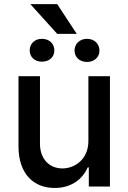

<svg xmlns="http://www.w3.org/2000/svg" viewBox="-20 -922 634 949"><path d="M416.9 -226.2C417.3 -133.5 348.4 -89.5 288.7 -89.5C223 -89.5 177.6 -137.1 177.6 -211.3V-545.5H71.4V-198.5C71.4 -63.2 145.6 7.1 250.4 7.1C332.4 7.1 388.1 -36.2 413.4 -94.5H419V0H523.4V-545.5H416.9ZM126.8 -672.9C126.8 -641.3 150.2 -617.2 187.1 -617.2C225.5 -617.2 248.6 -641.3 248.6 -672.9C248.6 -704.5 225.5 -730.1 187.1 -730.1C149.1 -730.1 126.8 -703.5 126.8 -672.9ZM130 -901.6 262.8 -754.6H359.4L262.8 -901.6ZM348.4 -671.9C348.4 -641.3 371.8 -615.8 410.2 -615.8C448.2 -615.8 471.6 -641.3 471.6 -671.9C471.6 -703.5 448.2 -730.1 410.2 -730.1C372.2 -730.1 348.4 -703.8 348.4 -671.9Z"/></svg>

Font: Margiela Sans Medium
Style: Regular
Weight: 500
Designer: Stefan Endress, Andreas Faust
Version: Version 1.100;FEAKit 1.0